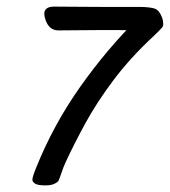

<svg xmlns="http://www.w3.org/2000/svg" viewBox="-20 -553 514 581"><path d="M118 -492Q114 -504 114 -511Q114 -533 144 -533Q174 -533 216.5 -532.5Q259 -532 302 -532Q338 -532 369 -532Q400 -532 407 -532Q418 -532 430.5 -530.5Q443 -529 448 -527Q462 -522 470 -501Q472 -496 473 -490Q474 -484 474 -480Q474 -473 470 -469Q466 -465 464 -463Q460 -461 450.5 -460Q441 -459 436 -459Q414 -459 400.5 -460Q387 -461 374 -461.5Q361 -462 338 -462Q313 -462 280.5 -462Q248 -462 215 -461.5Q182 -461 157 -461Q129 -461 118 -492ZM117 8Q94 8 86 2.5Q78 -3 78 -9Q78 -18 90 -47Q142 -176 222.5 -290Q303 -404 398 -498Q404 -504 412.5 -509Q421 -514 431 -514Q448 -514 460 -500Q472 -486 472 -478Q472 -472 468 -467Q462 -460 444 -443Q374 -378 323 -310Q272 -242 237.5 -178.5Q203 -115 179 -63Q172 -48 166 -30Q160 -12 157 -6Q155 -2 145 3Q135 8 117 8Z"/></svg>

Font: Lisu Bosa
Style: Italic
Weight: 400
Italic angle: -19°
Designer: David Morse, Annie Olsen, Victor Gaultney, Frank Grießhammer (Latin)
Foundry: SIL International
Version: Version 2.000